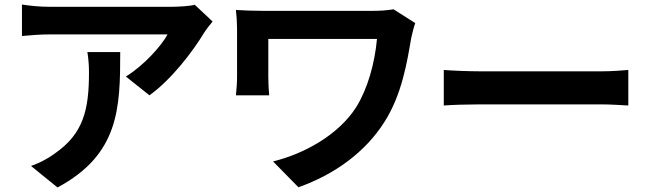

<svg xmlns="http://www.w3.org/2000/svg" viewBox="-20 -772 2871 848"><path d="M77 -613C124 -617 157 -620 199 -620H720C694 -571 616 -483 536 -434L640 -351C738 -421 833 -547 880 -625C889 -640 908 -664 919 -677L840 -751C821 -745 766 -742 738 -742H199C157 -742 115 -746 77 -752ZM117 -39 234 56C506 -90 511 -294 511 -542H366C371 -510 373 -483 373 -452C373 -288 349 -182 222 -94C185 -67 149 -50 117 -39Z M1022 -351H1169C1166 -382 1165 -418 1165 -433V-600H1645C1635 -492 1604 -381 1554 -300C1475 -175 1321 -92 1186 -59L1298 55C1458 -1 1594 -101 1677 -232C1755 -353 1778 -498 1796 -603C1799 -617 1808 -655 1814 -670L1718 -731C1691 -726 1657 -724 1623 -724H1145C1098 -724 1054 -726 1022 -728C1025 -702 1027 -671 1027 -644V-433C1027 -406 1025 -382 1022 -351Z M1940 -306C1977 -309 2044 -311 2101 -311H2638C2680 -311 2731 -307 2755 -306V-463C2729 -461 2685 -457 2638 -457H2101C2049 -457 1976 -460 1940 -463Z"/></svg>

Font: GenEiGothic-pro-Regular
Style: Bold
Weight: 700
Designer: Ryoko NISHIZUKA (kana & ideographs); Paul D. Hunt (Latin, Greek & Cyrillic); Wenlong ZHANG (bopomofo); Sandoll Communica
Foundry: Adobe Systems Incorporated; o_tamon
Version: Version 1.000.140830